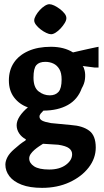

<svg xmlns="http://www.w3.org/2000/svg" viewBox="-20 -692 505 932"><path d="M184.3 219.9Q124.5 219.9 85 204.6Q45.4 189.3 25.8 163.6Q6.1 137.9 6.1 107.1Q6.1 89.9 16.2 70.6Q26.3 51.3 49.2 31.8Q64.2 18.4 77.1 8.2Q90 -1.9 103.5 -10L105.7 -15.8Q84.7 -26.6 72.7 -45Q60.8 -63.5 60.8 -84Q60.8 -104.9 75.5 -127.4Q90.2 -149.9 115.4 -170.8Q74.3 -185.2 48.7 -218.6Q23.1 -252.1 23.1 -301.3Q23.1 -351.3 47.4 -387.7Q71.8 -424.1 117.7 -444.5Q163.6 -464.9 227.1 -464.9Q290.9 -464.9 334.4 -437.6Q346.1 -440.2 366.5 -445Q387 -449.8 407.8 -454.3Q428.6 -458.9 443.2 -461.9Q457.8 -464.9 458.3 -464.9V-364.2H439.3L381.4 -371.7Q387.5 -365 391.2 -347.9Q395 -330.7 392.5 -308.4Q390.1 -286 376.8 -263.3Q357.1 -209 309.3 -182.3Q261.5 -155.5 190.9 -155Q184.3 -148.9 178 -141.3Q171.7 -133.7 171.7 -126.1Q171.7 -113.4 184.6 -106.5Q197.5 -99.6 227.1 -94.5L325.1 -85.1Q380.9 -81.4 412.8 -57.8Q444.8 -34.2 444.8 24.1Q444.8 76.7 410.4 121.2Q376 165.7 317.2 192.8Q258.4 219.9 184.3 219.9ZM218.7 130.9Q268.8 130.9 299.4 108.5Q330.1 86 330.1 56.7Q330.1 39 315 27.6Q299.9 16.2 263 10.6L188.8 5.9Q180.1 11.3 169.1 18.7Q158 26.2 146.9 35.7Q135.9 45.3 128.8 55.7Q121.8 66.2 121.8 77.1Q121.8 99.6 145.4 115.3Q169.1 130.9 218.7 130.9ZM221.7 -229.2Q249.3 -229.2 264.2 -246.2Q279.1 -263.2 279.1 -306.3Q279.1 -338.2 268 -356.6Q256.9 -375.1 239.2 -383.4Q221.5 -391.8 200.1 -391.8Q170.2 -391.8 156.4 -375.8Q142.6 -359.9 142.6 -315.3Q142.6 -267.7 167.2 -248.5Q191.7 -229.2 221.7 -229.2ZM146.1 -592.9Q146.1 -603.1 153.8 -616.8Q161.5 -630.4 173 -643Q184.6 -655.6 197.2 -663.6Q209.9 -671.6 219.7 -671.6Q229.5 -671.6 243.2 -665.2Q256.8 -658.7 270.2 -648.6Q283.6 -638.6 292.9 -627Q302.2 -615.4 302.2 -604.1Q302.2 -593.3 294.2 -580.2Q286.2 -567.1 274.6 -554.4Q263 -541.8 250.4 -533.8Q237.8 -525.8 228 -525.8Q218.7 -525.8 204.8 -532.3Q190.9 -538.7 177.5 -549.1Q164.1 -559.4 155.1 -571Q146.1 -582.6 146.1 -592.9Z"/></svg>

Font: Ancizar Sans Thin
Style: Regular
Weight: 100
Designer: Cesar Puertas, Viviana Monsalve, Julian Moncada, Julian Prieto, Jose Castro, Mariel Hernandez, Felipe Aragon, Sara Alarc
Version: Version 8.100